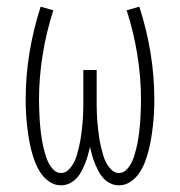

<svg xmlns="http://www.w3.org/2000/svg" viewBox="-20 -548 540 576"><path d="M163 8Q144 8 128 -3Q112 -14 101.5 -30Q91 -46 84.5 -63.5Q78 -81 73.5 -99Q69 -117 66 -136Q63 -155 61 -173.5Q59 -192 58 -211Q57 -230 57 -249Q57 -320 68.5 -390Q80 -460 102 -528L140 -517Q119 -452 108 -384Q97 -316 97 -248Q97 -236 97.5 -223.5Q98 -211 98.5 -199Q99 -187 100 -175Q101 -163 102.5 -151Q104 -139 106 -127Q108 -115 111 -103Q114 -91 117.5 -79.5Q121 -68 127 -57Q133 -46 142 -37.5Q151 -29 163 -29Q176 -29 185.5 -38.5Q195 -48 201 -59Q207 -70 210.5 -82.5Q214 -95 217 -107.5Q220 -120 222 -132.5Q224 -145 225.5 -158Q227 -171 228 -183.5Q229 -196 229.5 -209Q230 -222 230 -234.5Q230 -247 230 -260V-338H270V-260Q270 -247 270 -234.5Q270 -222 270.5 -209Q271 -196 272 -183.5Q273 -171 274.5 -158Q276 -145 278 -132.5Q280 -120 283 -107.5Q286 -95 289.5 -82.5Q293 -70 299 -59Q305 -48 314.5 -38.5Q324 -29 337 -29Q349 -29 358 -37.5Q367 -46 373 -57Q379 -68 382.5 -79.5Q386 -91 389 -103Q392 -115 394 -127Q396 -139 397.5 -151Q399 -163 400 -175Q401 -187 401.5 -199Q402 -211 402.5 -223.5Q403 -236 403 -248Q403 -316 392 -384Q381 -452 360 -517L398 -528Q420 -460 431.5 -390Q443 -320 443 -249Q443 -230 442 -211Q441 -192 439 -173.5Q437 -155 434 -136Q431 -117 426.5 -99Q422 -81 415.5 -63.5Q409 -46 398.5 -30Q388 -14 372 -3Q356 8 337 8Q324 8 312 2.5Q300 -3 291 -12.5Q282 -22 276 -33.5Q270 -45 265 -57Q260 -69 256.5 -81.5Q253 -94 250 -107Q247 -94 243.5 -81.5Q240 -69 235 -57Q230 -45 224 -33.5Q218 -22 209 -12.5Q200 -3 188 2.5Q176 8 163 8Z"/></svg>

Font: Iosevka Curly Extralight
Style: Regular
Weight: 200
Monospace: yes
Designer: Belleve Invis
Foundry: Belleve Invis
Version: Version 22.1.2; ttfautohint (v1.8.4)